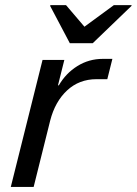

<svg xmlns="http://www.w3.org/2000/svg" viewBox="-20 -736 538 756"><path d="M22.5 0 147.5 -500H233.3L208.3 -400H211.7Q239.2 -447.5 284.6 -475.8Q330 -504.2 385 -504.2H422.5L402.5 -424.2H360Q291.7 -424.2 244.2 -380Q196.7 -335.8 177.5 -260.8L112.5 0ZM255 -565.8 177.5 -712.5 178.3 -715.8H240L312.5 -630.8L428.3 -715.8H498.3L497.5 -712.5L345 -565.8Z"/></svg>

Font: Funnel Sans
Style: Italic
Weight: 400
Italic angle: -14.036°
Version: Version 1.000; Beta; Release 5; Build 24; ttfautohint (v1.8.